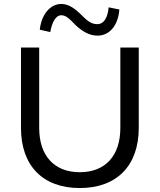

<svg xmlns="http://www.w3.org/2000/svg" viewBox="-20 -940 806 970"><path d="M681 -294V-700H588V-294C588 -153 512 -70 383 -70C254 -70 178 -153 178 -294V-700H86V-294C86 -103 196 10 383 10C570 10 681 -103 681 -294ZM583 -892 529 -903C524 -847 502 -818 473 -818C447 -818 429 -827 398 -858C360 -896 328 -920 290 -920C233 -920 189 -866 181 -790L234 -778C243 -829 262 -863 290 -863C314 -863 333 -843 361 -814C400 -777 435 -760 473 -760C533 -760 577 -811 583 -892Z"/></svg>

Font: Gully
Style: Regular
Weight: 400
Designer: jaikishan Patel
Foundry: MagicType
Version: Version 1.000;Glyphs 3.2 (3242)